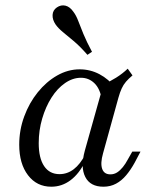

<svg xmlns="http://www.w3.org/2000/svg" viewBox="-20 -684 563 715"><path d="M171 11.3Q116.9 11.3 84.3 -31.5Q51.6 -74.2 51.6 -145.2Q51.6 -200 70.2 -250.4Q88.7 -300.8 120.6 -340.3Q152.4 -379.8 192.7 -402.8Q233.1 -425.8 276.6 -425.8Q316.1 -425.8 350.4 -407.7Q384.7 -389.5 409.7 -357.3L358.9 -314.5Q352.4 -354 331.5 -374.2Q310.5 -394.4 281.5 -394.4Q250.8 -394.4 222.2 -374.6Q193.5 -354.8 171.8 -320.6Q150 -286.3 137.1 -242.3Q124.2 -198.4 124.2 -150.8Q124.2 -95.2 144.4 -65.3Q164.5 -35.5 201.6 -35.5Q230.6 -35.5 254.8 -54Q279 -72.6 297.6 -108.9L296.8 -82.3Q275 -37.1 242.7 -12.9Q210.5 11.3 171 11.3ZM365.3 11.3Q316.1 11.3 297.6 -25Q279 -61.3 296 -123.4L365.3 -370.2Q388.7 -379.8 412.5 -394.8Q436.3 -409.7 455.6 -428.2L473.4 -403.2Q458.9 -391.1 449.2 -379.8Q439.5 -368.5 433.1 -354.4Q426.6 -340.3 421 -320.2L363.7 -112.9Q353.2 -75.8 360.5 -55.2Q367.7 -34.7 391.1 -34.7Q404.8 -34.7 416.1 -41.9Q427.4 -49.2 437.5 -61.7Q447.6 -74.2 455.6 -89.5L472.6 -119.4H503.2L481.5 -78.2Q466.9 -51.6 450 -31.5Q433.1 -11.3 412.1 0Q391.1 11.3 365.3 11.3ZM305.6 -479.8Q277.4 -512.1 254 -531.5Q230.6 -550.8 213.7 -564.9Q196.8 -579 187.1 -592.7Q175 -610.5 175.8 -628.2Q176.6 -646 191.9 -656.5Q207.3 -666.9 223.8 -662.9Q240.3 -658.9 253.2 -640.3Q263.7 -626.6 271.4 -606Q279 -585.5 290.7 -557.3Q302.4 -529 322.6 -491.1Z"/></svg>

Font: Playfair 12pt Light
Style: Italic
Weight: 300
Italic angle: -15.6°
Designer: Claus Eggers Sørensen
Foundry: Claus Eggers Sørensen
Version: Version 2.000;gftools[0.9.28]